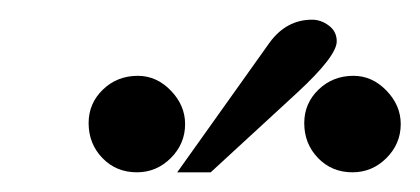

<svg xmlns="http://www.w3.org/2000/svg" viewBox="-20 -669 427 195"><path d="M387 -543Q387 -523 372.5 -508.5Q358 -494 338 -494Q317 -494 303 -508.5Q289 -523 289 -544Q289 -564 303.5 -578Q318 -592 339 -592Q358 -592 372.5 -577Q387 -562 387 -543ZM160 -494 254 -626Q271 -649 297 -649Q306 -649 314 -643Q322 -637 322 -627Q322 -612 282 -575L194 -494ZM168 -543Q168 -523 153.5 -508.5Q139 -494 119 -494Q98 -494 84 -508.5Q70 -523 70 -544Q70 -564 84.5 -578Q99 -592 120 -592Q139 -592 153.5 -577Q168 -562 168 -543Z"/></svg>

Font: STIX
Style: Italic
Weight: 400
Italic angle: -16.33°
Designer: MicroPress Inc., with final additions and corrections provided by Coen Hoffman, Elsevier (retired)
Version: Version 1.1.1